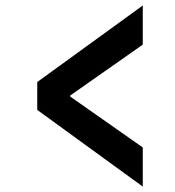

<svg xmlns="http://www.w3.org/2000/svg" viewBox="-20 -670 640 702"><path d="M502 12.2 116.2 -268.1V-370.1L502 -649.9V-506.8L236.8 -320.8V-316.9L502 -130.9Z"/></svg>

Font: Office Code Pro Bold
Style: Regular
Weight: 700
Designer: Nathan Rutzky & Paul D. Hunt
Foundry: Adobe Systems Incorporated
Version: Version 1.004;PS 001.004;hotconv 1.0.70;makeotf.lib2.5.58329